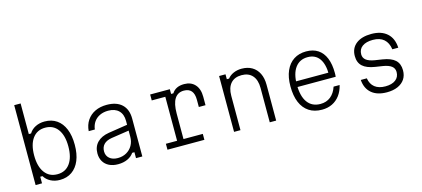

<svg xmlns="http://www.w3.org/2000/svg" viewBox="-64 -1401 4329 1969"><g transform="rotate(-15 2100.0 -417.0)"><path d="M382 14Q328 14 284.5 -8.5Q241 -31 218 -70H194V0H126V-848H194V-523H218Q241 -562 284.5 -584Q328 -606 382 -606Q457 -606 510.5 -569Q564 -532 592.5 -462.5Q621 -393 621 -296Q621 -199 592.5 -130Q564 -61 510.5 -23.5Q457 14 382 14ZM372 -49Q458 -49 505.5 -114.5Q553 -180 553 -297Q553 -413 505.5 -478Q458 -543 372 -543Q286 -543 238 -478Q190 -413 190 -296Q190 -180 238 -114.5Q286 -49 372 -49Z M1203 -356V-294L1005 -264Q949 -255 921 -226Q893 -197 893 -151Q893 -105 925.5 -77Q958 -49 1013 -49Q1065 -49 1105.5 -72Q1146 -95 1169 -135.5Q1192 -176 1192 -229V-396Q1192 -466 1152.5 -505Q1113 -544 1041 -544Q991 -544 952 -525.5Q913 -507 889.5 -473.5Q866 -440 860 -393H795Q800 -459 832.5 -507Q865 -555 918.5 -580.5Q972 -606 1042 -606Q1146 -606 1202.5 -553Q1259 -500 1259 -402V0H1192V-63H1168Q1144 -27 1100.5 -7Q1057 13 1000 13Q945 13 905 -7Q865 -27 843.5 -63.5Q822 -100 822 -149Q822 -220 866 -265Q910 -310 990 -323Z M1501 -593H1710V-543H1734Q1754 -575 1786.5 -590.5Q1819 -606 1864 -606Q1937 -606 1979 -559.5Q2021 -513 2021 -430V-340H1950V-417Q1950 -542 1844 -542Q1779 -542 1746 -490Q1713 -438 1713 -334V-63H1918V0H1526V-63H1645V-530H1501Z M2233 0V-593H2301V-541H2325Q2349 -572 2388.5 -589Q2428 -606 2474 -606Q2538 -606 2584 -579Q2630 -552 2655 -501.5Q2680 -451 2680 -381V0H2612V-365Q2612 -450 2571.5 -496Q2531 -542 2457 -542Q2382 -542 2341.5 -496Q2301 -450 2301 -365V0Z M2961 -336H3348L3325 -314Q3325 -427 3282.5 -486Q3240 -545 3159 -545Q3074 -545 3027 -481Q2980 -417 2980 -302Q2980 -178 3027.5 -112.5Q3075 -47 3165 -47Q3228 -47 3272.5 -82.5Q3317 -118 3339 -184H3403Q3388 -121 3355 -77Q3322 -33 3274 -9.5Q3226 14 3165 14Q3084 14 3027.5 -23Q2971 -60 2941.5 -130Q2912 -200 2912 -302Q2912 -397 2942 -465.5Q2972 -534 3027.5 -570Q3083 -606 3159 -606Q3233 -606 3284 -572.5Q3335 -539 3361.5 -474Q3388 -409 3388 -315Q3388 -305 3387.5 -295Q3387 -285 3386 -276H2961Z M3690 -178Q3700 -115 3742 -82Q3784 -49 3854 -49Q3924 -49 3963 -79Q4002 -109 4002 -162Q4002 -201 3972.5 -224Q3943 -247 3882 -257L3804 -269Q3714 -283 3672 -322Q3630 -361 3630 -430Q3630 -513 3689 -559.5Q3748 -606 3852 -606Q3957 -606 4017.5 -552Q4078 -498 4083 -398H4020Q4010 -469 3967.5 -506Q3925 -543 3851 -543Q3779 -543 3738.5 -513.5Q3698 -484 3698 -430Q3698 -392 3727.5 -369Q3757 -346 3818 -336L3896 -324Q3986 -310 4028 -271Q4070 -232 4070 -162Q4070 -107 4044 -68Q4018 -29 3969.5 -7.5Q3921 14 3854 14Q3751 14 3692 -36Q3633 -86 3626 -178Z"/></g></svg>

Font: Martian Mono SemiExpanded ExtraLight
Style: Regular
Weight: 250
Monospace: yes
Version: Version 0.930